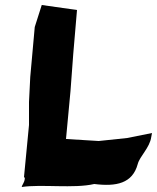

<svg xmlns="http://www.w3.org/2000/svg" viewBox="-20 -779 628 768"><path d="M119 -671 101 -471 96 -371V-279L76 -71C78 -66 80 -72 79 -63C77 -47 68 -40 67 -31C145 -43 276 -24 357 -43C445 -32 510 -45 531 -123C539 -154 579 -188 585 -231L588 -247L489 -227L375 -215L244 -223L262 -415L273 -563L288 -739L147 -759Z"/></svg>

Font: Yuck
Style: It
Weight: 400
Version: Version Bleh